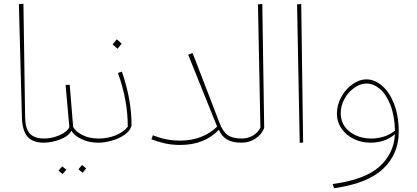

<svg xmlns="http://www.w3.org/2000/svg" viewBox="-20 -755 2206 1016"><path d="M80 -733 104 -735 113 -133Q114 -74 138 -48Q162 -22 215 -22L227 -11L212 0Q153 0 125.5 -32Q98 -64 96 -132Z M516 -11 501 0Q450 0 411 -19Q372 -38 358 -63Q343 -34 298 -17Q253 0 211 0L197 -10L213 -22Q255 -22 295 -39.5Q335 -57 347 -82L327 -306H349L367 -83Q380 -59 416 -40.5Q452 -22 502 -22ZM395 141 414 118 436 136 417 159ZM290 148 309 125 331 143 311 166Z M486 -12 503 -22Q549 -22 590 -38Q631 -54 656 -84Q657 -222 604 -369L625 -376Q677 -226 676 -90Q669 -63 640 -42.5Q611 -22 572.5 -11Q534 0 501 0ZM576 -520 598 -547 624 -524 602 -497Z M1272 -11 1257 0Q1209 0 1181 -17Q1153 -34 1138 -68Q1061 12 934 12Q890 12 854 4Q818 -4 781 -18L789 -39Q825 -25 859 -18Q893 -11 935 -11Q993 -11 1042.5 -30Q1092 -49 1129 -85L976 -465L999 -475L1141 -106Q1159 -59 1184.5 -40.5Q1210 -22 1259 -22Z M1242 -11 1259 -22Q1290 -22 1316.5 -36.5Q1343 -51 1358 -79L1345 -732L1368 -734L1378 -78Q1366 -45 1333 -22.5Q1300 0 1257 0Z M1566 1 1552 -732 1574 -734 1584 -1Z M2090 -57Q2090 59 2008 137.5Q1926 216 1748 241L1740 219Q1910 196 1987 127.5Q2064 59 2070 -45Q2045 -23 2012 -11.5Q1979 0 1941 0Q1892 0 1851.5 -20Q1811 -40 1787 -75Q1763 -110 1763 -154Q1763 -200 1786 -242Q1809 -284 1845.5 -309.5Q1882 -335 1920 -335Q1962 -335 2001 -302Q2040 -269 2065 -206Q2090 -143 2090 -57ZM1946 -22Q1980 -22 2012.5 -32.5Q2045 -43 2070 -64Q2068 -143 2046 -199.5Q2024 -256 1990 -284.5Q1956 -313 1919 -313Q1887 -313 1855 -290.5Q1823 -268 1803 -232Q1783 -196 1783 -156Q1783 -96 1829.5 -59Q1876 -22 1946 -22Z"/></svg>

Font: FiraGO Thin
Style: Italic
Weight: 100
Italic angle: -8°
Designer: bBox Type GmbH
Foundry: bBox Type GmbH
Version: Version 1.001